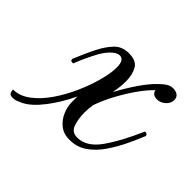

<svg xmlns="http://www.w3.org/2000/svg" viewBox="-113 -474 624 624"><g transform="rotate(45 199.0 -161.5)"><path d="M11 34Q-2 34 -4.5 26.5Q-7 19 -7 14Q23 14 51 -7Q79 -28 102.5 -62Q126 -96 143.5 -135.5Q161 -175 171 -212Q181 -249 181 -275Q181 -310 160 -310Q147 -310 131 -294Q115 -278 101 -250Q90 -229 81 -208Q72 -187 71 -184Q71 -184 71 -184Q71 -184 71 -184Q66 -184 62.5 -185Q59 -186 59 -193Q65 -207 74 -228Q83 -249 93 -268Q107 -296 126 -316Q145 -336 176 -336Q211 -336 222.5 -315Q234 -294 234 -265Q234 -238 228 -209Q247 -245 270.5 -279.5Q294 -314 316 -334Q327 -345 337 -351Q347 -357 359 -357Q371 -357 379.5 -351Q388 -345 388 -332Q388 -317 375 -305.5Q362 -294 347 -294Q325 -294 322 -312Q302 -293 281 -263Q260 -233 242 -199.5Q224 -166 213 -134Q210 -115 210 -97Q210 -71 217.5 -47Q225 -23 251 -23Q293 -23 326 -69Q359 -115 393 -193Q405 -193 405 -184Q394 -157 379 -125.5Q364 -94 344 -65Q324 -36 298 -18Q272 0 238 0Q211 0 193 -14.5Q175 -29 166 -50.5Q157 -72 157 -93V-118Q134 -69 103.5 -29.5Q73 10 44 24Q35 28 28 31Q21 34 11 34Z"/></g></svg>

Font: Great Vibes
Style: Regular
Weight: 400
Designer: Robert E. Leuschke, Viktoriya Grabowska, Viviana Monsalve, Eben Sorkin
Foundry: Robert E. Leuschke
Version: Version 1.103; ttfautohint (v1.8.4.7-5d5b)